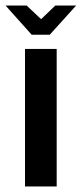

<svg xmlns="http://www.w3.org/2000/svg" viewBox="-53 -671 294 691"><path d="M37 0V-495H151V0ZM61 -546 -33 -651H43L95 -602L146 -651H221L126 -546Z"/></svg>

Font: Alumni Sans Thin
Style: Bold
Weight: 700
Version: Version 1.018